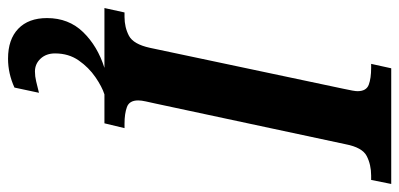

<svg xmlns="http://www.w3.org/2000/svg" viewBox="-297 -476 994 478"><g transform="rotate(90 200.0 -237.0)"><path d="M-19 0 -8 -50H3Q29 -50 50 -61Q71 -72 80 -113L182 -595Q188 -622 188 -630Q188 -652 172 -658Q156 -664 130 -664H120L131 -714H419L409 -664H398Q371 -664 349.5 -653Q328 -642 320 -600L219 -128Q216 -114 213.5 -103Q211 -92 211 -84Q211 -62 227.5 -56Q244 -50 269 -50H280L268 0ZM107 240Q59 240 32.5 214.5Q6 189 6 143Q6 89 41 53Q76 17 130 0H196Q177 6 153 22.5Q129 39 111.5 64Q94 89 94 123Q94 145 107 159Q120 173 139 173Q151 173 163.5 170Q176 167 192 163L179 224Q144 240 107 240Z"/></g></svg>

Font: Noto Serif ExtraCondensed
Style: Bold Italic
Weight: 700
Width: 2
Italic angle: -12°
Designer: Monotype Design Team
Foundry: Monotype Imaging Inc.
Version: Version 2.013; ttfautohint (v1.8.4.7-5d5b)